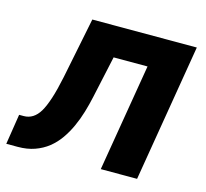

<svg xmlns="http://www.w3.org/2000/svg" viewBox="-101 -641 791 736"><g transform="rotate(15 294.0 -272.5)"><path d="M1.8 -120H19.9Q59.3 -120 83.5 -160.2Q95.5 -180.4 107.1 -215.6Q118.6 -250.7 129.6 -304L178.3 -545.5H593L502.1 0H358L429.3 -426.5H294.7L258.5 -259.9Q251.8 -228.7 242.4 -197.3Q233 -165.8 219.8 -136.9Q206.7 -108 189.1 -82.9Q171.5 -57.9 148.3 -39.4Q125 -21 95.3 -10.5Q65.7 0 28.4 0H-17Z"/></g></svg>

Font: Inter P
Style: Bold Italic
Weight: 700
Italic angle: 9.39999°
Designer: Rasmus Andersson
Foundry: rsms
Version: Version 3.018;git-588b23468